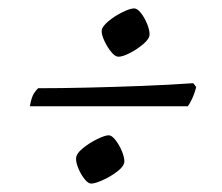

<svg xmlns="http://www.w3.org/2000/svg" viewBox="-20 -506 529 457"><path d="M262 -371Q254 -371 245 -382Q236 -393 229 -407.5Q222 -422 222 -432Q222 -442 237.5 -455Q253 -468 271.5 -477Q290 -486 299 -486Q307 -486 315.5 -475Q324 -464 330 -449.5Q336 -435 336 -424Q336 -414 321.5 -401.5Q307 -389 289.5 -380Q272 -371 262 -371ZM51 -253Q55 -275 61 -284Q67 -293 71 -296Q125 -296 189 -297.5Q253 -299 318 -301.5Q383 -304 440 -308L447 -299Q443 -283 437 -270.5Q431 -258 427 -253ZM197 -69Q190 -69 181.5 -79.5Q173 -90 167 -104Q161 -118 161 -128Q161 -140 177 -153Q193 -166 211.5 -175Q230 -184 239 -184Q246 -184 255 -172.5Q264 -161 270 -146.5Q276 -132 276 -122Q276 -111 260 -98.5Q244 -86 225 -77.5Q206 -69 197 -69Z"/></svg>

Font: Texturina Extralight
Style: Italic
Weight: 200
Italic angle: -11°
Designer: Guillermo Torres Carreño
Foundry: Omnibus-Type
Version: Version 1.002; ttfautohint (v1.8.3)